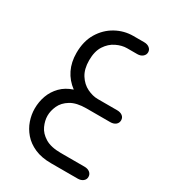

<svg xmlns="http://www.w3.org/2000/svg" viewBox="-166 -472 763 851"><g transform="rotate(30 215.0 -46.5)"><path d="M154 -44Q119 -70 101 -107Q83 -144 83 -191Q83 -251 108.5 -293.5Q134 -336 175.5 -359Q217 -382 264 -382H319Q336 -382 346.5 -373.5Q357 -365 357 -352Q357 -339 346.5 -330Q336 -321 319 -321H267Q241 -321 213 -307.5Q185 -294 166.5 -265.5Q148 -237 148 -191Q148 -146 166.5 -117Q185 -88 213 -74.5Q241 -61 267 -61H366Q383 -61 393.5 -53Q404 -45 404 -31Q404 -17 393.5 -8.5Q383 0 366 0H245Q194 0 164.5 18Q135 36 123 62.5Q111 89 111 114Q111 139 123 165.5Q135 192 164.5 210Q194 228 245 228H366Q383 228 393.5 236.5Q404 245 404 259Q404 272 393.5 280.5Q383 289 366 289H230Q181 289 146 273.5Q111 258 89 232.5Q67 207 56.5 176.5Q46 146 46 115Q46 80 57.5 48.5Q69 17 93 -7.5Q117 -32 154 -44Z"/></g></svg>

Font: Beiruti
Style: Regular
Weight: 400
Version: Version 1.00